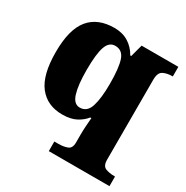

<svg xmlns="http://www.w3.org/2000/svg" viewBox="-174 -690 1021 1055"><g transform="rotate(30 336.5 -162.5)"><path d="M278 221V160H304Q336 160 360 151Q384 142 384 105V56Q384 29 386 -1Q388 -31 390 -53H383Q363 -27 328.5 -8.5Q294 10 240 10Q145 10 92 -57.5Q39 -125 39 -270Q39 -414 93.5 -480Q148 -546 253 -546Q305 -546 342.5 -522.5Q380 -499 403 -458H409L430 -536H663V-475H659Q627 -475 603 -463Q579 -451 579 -406V102Q579 141 602.5 150.5Q626 160 659 160H663V221ZM305 -71Q351 -71 367.5 -123Q384 -175 384 -267Q384 -370 367.5 -416.5Q351 -463 306 -463Q267 -463 251 -416.5Q235 -370 235 -269Q235 -175 251 -123Q267 -71 305 -71Z"/></g></svg>

Font: Noto Serif Sinhala Black
Style: Regular
Weight: 900
Designer: Jelle Bosma - Monotype Design Team
Foundry: Monotype Imaging Inc.
Version: Version 2.007; ttfautohint (v1.8.4.7-5d5b)